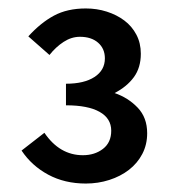

<svg xmlns="http://www.w3.org/2000/svg" viewBox="-20 -807 412 454"><path d="M183 -373Q133 -373 94 -394Q55 -415 31 -451L85 -493Q121 -440 176 -440Q204 -440 223.5 -455Q243 -470 243 -498Q243 -527 215.5 -542.5Q188 -558 136 -558V-609Q179 -609 203.5 -625Q228 -641 228 -669Q228 -692 212 -706Q196 -720 169 -720Q149 -720 130.5 -708Q112 -696 97 -677L47 -721Q76 -753 107.5 -770Q139 -787 183 -787Q209 -787 232.5 -779.5Q256 -772 274 -758.5Q292 -745 302.5 -725Q313 -705 313 -680Q313 -647 296.5 -624.5Q280 -602 251 -587Q283 -576 305.5 -552.5Q328 -529 328 -492Q328 -465 316.5 -443Q305 -421 285 -405.5Q265 -390 238.5 -381.5Q212 -373 183 -373Z"/></svg>

Font: Giro Semibold
Style: Regular
Weight: 600
Designer: Paul D. Hunt
Foundry: Adobe Systems Incorporated
Version: Version 1.000;PS 1.0;hotconv 1.0.88;makeotf.lib2.5.647800